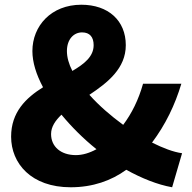

<svg xmlns="http://www.w3.org/2000/svg" viewBox="-20 -778 812 812"><path d="M196 -211C196 -242 214 -268 240 -293C283 -241 333 -191 388 -147C359 -131 329 -122 301 -122C237 -122 196 -158 196 -211ZM263 -562C263 -612 292 -641 327 -641C360 -641 376 -621 376 -587C376 -539 337 -508 286 -478C271 -507 263 -536 263 -562ZM750 -130C713 -135 669 -152 623 -175C680 -251 720 -334 747 -424H585C566 -356 537 -298 501 -250C449 -288 399 -331 358 -377C436 -429 512 -489 512 -587C512 -691 438 -758 324 -758C196 -758 117 -668 117 -562C117 -515 133 -463 162 -409C90 -364 27 -304 27 -200C27 -87 112 14 279 14C372 14 451 -14 514 -60C579 -24 646 3 708 14Z"/></svg>

Font: Noto Sans CJK KR Black
Style: Regular
Weight: 900
Designer: Ryoko NISHIZUKA (kana & ideographs); Paul D. Hunt (Latin, Greek & Cyrillic); Wenlong ZHANG (bopomofo); Sandoll Communica
Foundry: Adobe Systems Incorporated
Version: Version 1.004;PS 1.004;hotconv 1.0.82;makeotf.lib2.5.63406